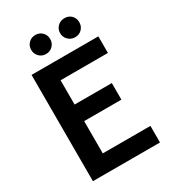

<svg xmlns="http://www.w3.org/2000/svg" viewBox="-214 -998 977 1103"><g transform="rotate(-30 274.5 -446.5)"><path d="M69 0V-705H512V-595H143L198 -662V-42L143 -110H514V0ZM153 -324V-434H445V-324ZM202 -767Q175 -767 157 -785.5Q139 -804 139 -830Q139 -857 157 -875Q175 -893 202 -893Q229 -893 247 -875Q265 -857 265 -830Q265 -804 247 -785.5Q229 -767 202 -767ZM395 -767Q368 -767 349.5 -785.5Q331 -804 331 -830Q331 -857 349.5 -875Q368 -893 395 -893Q423 -893 440.5 -875Q458 -857 458 -830Q458 -804 440.5 -785.5Q423 -767 395 -767Z"/></g></svg>

Font: TikTok Sans 24pt SemiBold
Style: Regular
Weight: 600
Version: Version 4.000